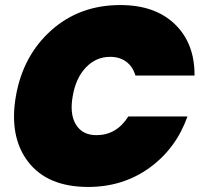

<svg xmlns="http://www.w3.org/2000/svg" viewBox="-20 -735 793 760"><path d="M43 -355Q71 -515 183 -615Q295 -715 456 -715Q594 -715 672.5 -639Q751 -563 750 -436H516Q506 -471 480 -490.5Q454 -510 416 -510Q360 -510 320 -468Q280 -426 268 -355Q255 -284 280.5 -242Q306 -200 362 -200Q441 -200 488 -274H722Q677 -147 572 -71Q467 5 329 5Q168 5 91.5 -94.5Q15 -194 43 -355Z"/></svg>

Font: Poppins Black
Style: Italic
Weight: 900
Italic angle: -10°
Designer: Ninad Kale (Devanagari), Jonny Pinhorn (Latin)
Foundry: Indian Type Foundry
Version: Version 3.200;PS 1.000;hotconv 16.6.54;makeotf.lib2.5.65590